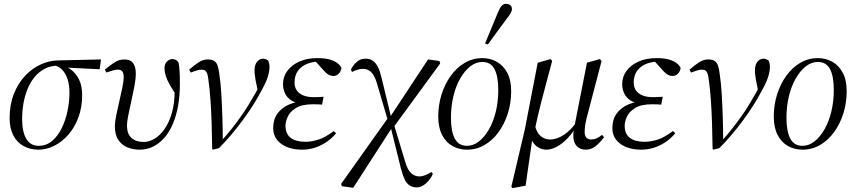

<svg xmlns="http://www.w3.org/2000/svg" viewBox="-20 -766 4450 998"><path d="M180 12Q137 12 103 -6.5Q69 -25 49.5 -61.5Q30 -98 30 -152Q30 -221 51.5 -276.5Q73 -332 109.5 -371Q146 -410 190.5 -430.5Q235 -451 281 -452L505 -457L498 -406L319 -415L286 -425Q244 -425 212.5 -408.5Q181 -392 158.5 -364Q136 -336 122 -300.5Q108 -265 101.5 -226Q95 -187 95 -148Q95 -80 117 -44Q139 -8 180 -8Q221 -8 251 -33.5Q281 -59 301 -100Q321 -141 331 -189.5Q341 -238 341 -284Q341 -325 331 -355Q321 -385 303.5 -403Q286 -421 263 -426L282 -431Q315 -427 343.5 -408Q372 -389 389.5 -355.5Q407 -322 407 -272Q407 -208 387.5 -155.5Q368 -103 335 -65.5Q302 -28 261.5 -8Q221 12 180 12Z M706 12Q673 12 643.5 0.5Q614 -11 595.5 -38Q577 -65 577 -110Q577 -131 584 -165.5Q591 -200 600 -238.5Q609 -277 616 -311Q623 -345 623 -365Q623 -385 616 -394.5Q609 -404 592 -404Q582 -404 569 -400.5Q556 -397 533 -389L525 -404Q551 -426 575 -441.5Q599 -457 626 -457Q658 -457 672 -438Q686 -419 686 -381Q686 -357 679 -320Q672 -283 663 -242.5Q654 -202 647 -167.5Q640 -133 640 -113Q640 -70 663.5 -49Q687 -28 727 -28Q753 -28 781.5 -44Q810 -60 834 -93.5Q858 -127 873 -177.5Q888 -228 888 -297Q888 -305 887.5 -320Q887 -335 885 -356L897 -322L905 -259Q879 -296 863.5 -323.5Q848 -351 841.5 -372Q835 -393 835 -410Q835 -434 848 -446.5Q861 -459 876 -459Q887 -459 895 -454Q903 -449 908 -441Q912 -419 913.5 -395Q915 -371 915 -329Q915 -268 905.5 -215.5Q896 -163 878 -121Q860 -79 834 -49.5Q808 -20 776 -4Q744 12 706 12Z M1083 8Q1082 -64 1080 -127Q1078 -190 1074 -246.5Q1070 -303 1063 -353Q1061 -372 1057 -383Q1053 -394 1046.5 -399Q1040 -404 1029 -404Q1016 -404 1003.5 -400Q991 -396 971 -389L963 -404Q990 -427 1012.5 -442Q1035 -457 1060 -457Q1081 -457 1093 -449.5Q1105 -442 1111 -425Q1117 -408 1120 -381Q1127 -336 1130.5 -276.5Q1134 -217 1136 -153.5Q1138 -90 1138 -32L1132 -35Q1160 -66 1184.5 -97Q1209 -128 1231 -159Q1253 -190 1272 -221Q1291 -252 1309 -284Q1316 -298 1320.5 -306Q1325 -314 1329 -324L1323 -278L1308 -352Q1307 -362 1305 -374Q1303 -386 1303 -399Q1303 -429 1316 -445Q1329 -461 1348 -461Q1356 -461 1363 -457.5Q1370 -454 1374 -452Q1376 -448 1378.5 -438Q1381 -428 1381 -420Q1381 -396 1372 -367Q1363 -338 1337 -291Q1318 -255 1293.5 -216.5Q1269 -178 1240.5 -139.5Q1212 -101 1181 -64.5Q1150 -28 1118 4L1087 12Z M1549 12Q1507 12 1473.5 -1Q1440 -14 1420 -39Q1400 -64 1400 -100Q1400 -145 1422.5 -176Q1445 -207 1484 -223.5Q1523 -240 1570 -240L1558 -228Q1519 -228 1495.5 -243Q1472 -258 1461.5 -281Q1451 -304 1451 -328Q1451 -367 1473.5 -397.5Q1496 -428 1536 -446Q1576 -464 1630 -464Q1669 -464 1694.5 -456.5Q1720 -449 1735 -437Q1750 -425 1755 -412Q1751 -392 1739.5 -381.5Q1728 -371 1712 -371Q1700 -371 1689 -377Q1678 -383 1666 -396L1619 -448L1665 -456L1686 -443Q1676 -445 1667.5 -446Q1659 -447 1650 -447Q1610 -447 1578.5 -435Q1547 -423 1529 -398.5Q1511 -374 1511 -336Q1511 -314 1522 -297Q1533 -280 1555.5 -270.5Q1578 -261 1610 -261Q1623 -261 1636 -261.5Q1649 -262 1662 -263L1654 -222Q1646 -223 1636 -223.5Q1626 -224 1607 -224Q1549 -224 1518 -204.5Q1487 -185 1475.5 -159Q1464 -133 1464 -113Q1464 -70 1491 -49.5Q1518 -29 1567 -29Q1599 -29 1634.5 -40Q1670 -51 1715 -85L1727 -73Q1701 -43 1672 -24.5Q1643 -6 1612.5 3Q1582 12 1549 12Z M1757 202 1753 190 1996 -152 2009 -160 2205 -457 2264 -449 2268 -436 2028 -108 2016 -100 1816 210ZM1998 -133 1939 -334Q1932 -358 1922 -374.5Q1912 -391 1898.5 -399.5Q1885 -408 1867 -408Q1852 -408 1838 -403.5Q1824 -399 1810 -392L1804 -404Q1815 -427 1834 -444Q1853 -461 1880 -461Q1902 -461 1917.5 -450.5Q1933 -440 1944 -418.5Q1955 -397 1963 -363L2014 -152H2024ZM2147 208Q2124 208 2108.5 197.5Q2093 187 2083 165.5Q2073 144 2064 110L2010 -108H1996L2025 -128L2088 81Q2099 117 2117 134Q2135 151 2160 151Q2175 151 2191 144.5Q2207 138 2222 128L2230 137Q2219 165 2195 186.5Q2171 208 2147 208Z M2407 12Q2366 12 2332 -7Q2298 -26 2278 -64.5Q2258 -103 2258 -160Q2258 -220 2275 -274.5Q2292 -329 2323 -372Q2354 -415 2396 -439.5Q2438 -464 2487 -464Q2528 -464 2562 -445Q2596 -426 2616.5 -388Q2637 -350 2637 -292Q2637 -232 2620 -177.5Q2603 -123 2572 -80Q2541 -37 2499 -12.5Q2457 12 2407 12ZM2407 -8Q2440 -8 2469 -30.5Q2498 -53 2521 -92.5Q2544 -132 2557 -185Q2570 -238 2570 -298Q2570 -369 2550.5 -406.5Q2531 -444 2487 -444Q2454 -444 2425 -421.5Q2396 -399 2373 -359.5Q2350 -320 2337 -267Q2324 -214 2324 -154Q2324 -83 2344 -45.5Q2364 -8 2407 -8ZM2501 -540Q2518 -581 2535 -621Q2552 -661 2568 -701Q2573 -713 2578.5 -723Q2584 -733 2591.5 -739.5Q2599 -746 2609 -746Q2624 -746 2632.5 -739Q2641 -732 2641 -719Q2641 -709 2633.5 -696Q2626 -683 2615 -670Q2590 -636 2565 -602.5Q2540 -569 2516 -535Z M2644 212 2638 204 2708 -93 2775 -440 2842 -459 2850 -449Q2831 -377 2816.5 -323.5Q2802 -270 2792 -230Q2782 -190 2774.5 -158.5Q2767 -127 2761 -97L2752 -79L2712 199ZM2820 12Q2797 12 2777.5 0Q2758 -12 2745 -34.5Q2732 -57 2728 -88L2760 -118Q2768 -78 2789.5 -59.5Q2811 -41 2839 -41Q2862 -41 2886 -51.5Q2910 -62 2934 -83Q2958 -104 2980 -136L2990 -124H2983Q2960 -78 2931 -48Q2902 -18 2873.5 -3Q2845 12 2820 12ZM3025 12Q2995 12 2977.5 -7Q2960 -26 2960 -61Q2960 -69 2961 -79.5Q2962 -90 2966 -110L2967 -115L3031 -440L3098 -459L3107 -449L3030 -155Q3027 -142 3024.5 -131Q3022 -120 3021 -110.5Q3020 -101 3019.5 -93Q3019 -85 3019 -79Q3019 -60 3028 -50.5Q3037 -41 3052 -41Q3066 -41 3080 -46.5Q3094 -52 3109 -65L3120 -53Q3094 -19 3072.5 -3.5Q3051 12 3025 12Z M3312 12Q3270 12 3236.5 -1Q3203 -14 3183 -39Q3163 -64 3163 -100Q3163 -145 3185.5 -176Q3208 -207 3247 -223.5Q3286 -240 3333 -240L3321 -228Q3282 -228 3258.5 -243Q3235 -258 3224.5 -281Q3214 -304 3214 -328Q3214 -367 3236.5 -397.5Q3259 -428 3299 -446Q3339 -464 3393 -464Q3432 -464 3457.5 -456.5Q3483 -449 3498 -437Q3513 -425 3518 -412Q3514 -392 3502.5 -381.5Q3491 -371 3475 -371Q3463 -371 3452 -377Q3441 -383 3429 -396L3382 -448L3428 -456L3449 -443Q3439 -445 3430.5 -446Q3422 -447 3413 -447Q3373 -447 3341.5 -435Q3310 -423 3292 -398.5Q3274 -374 3274 -336Q3274 -314 3285 -297Q3296 -280 3318.5 -270.5Q3341 -261 3373 -261Q3386 -261 3399 -261.5Q3412 -262 3425 -263L3417 -222Q3409 -223 3399 -223.5Q3389 -224 3370 -224Q3312 -224 3281 -204.5Q3250 -185 3238.5 -159Q3227 -133 3227 -113Q3227 -70 3254 -49.5Q3281 -29 3330 -29Q3362 -29 3397.5 -40Q3433 -51 3478 -85L3490 -73Q3464 -43 3435 -24.5Q3406 -6 3375.5 3Q3345 12 3312 12Z M3684 8Q3683 -64 3681 -127Q3679 -190 3675 -246.5Q3671 -303 3664 -353Q3662 -372 3658 -383Q3654 -394 3647.5 -399Q3641 -404 3630 -404Q3617 -404 3604.5 -400Q3592 -396 3572 -389L3564 -404Q3591 -427 3613.5 -442Q3636 -457 3661 -457Q3682 -457 3694 -449.5Q3706 -442 3712 -425Q3718 -408 3721 -381Q3728 -336 3731.5 -276.5Q3735 -217 3737 -153.5Q3739 -90 3739 -32L3733 -35Q3761 -66 3785.5 -97Q3810 -128 3832 -159Q3854 -190 3873 -221Q3892 -252 3910 -284Q3917 -298 3921.5 -306Q3926 -314 3930 -324L3924 -278L3909 -352Q3908 -362 3906 -374Q3904 -386 3904 -399Q3904 -429 3917 -445Q3930 -461 3949 -461Q3957 -461 3964 -457.5Q3971 -454 3975 -452Q3977 -448 3979.5 -438Q3982 -428 3982 -420Q3982 -396 3973 -367Q3964 -338 3938 -291Q3919 -255 3894.5 -216.5Q3870 -178 3841.5 -139.5Q3813 -101 3782 -64.5Q3751 -28 3719 4L3688 12Z M4151 12Q4110 12 4076 -7Q4042 -26 4022 -64.5Q4002 -103 4002 -160Q4002 -220 4019 -274.5Q4036 -329 4067 -372Q4098 -415 4140 -439.5Q4182 -464 4231 -464Q4272 -464 4306 -445Q4340 -426 4360.5 -388Q4381 -350 4381 -292Q4381 -232 4364 -177.5Q4347 -123 4316 -80Q4285 -37 4243 -12.5Q4201 12 4151 12ZM4151 -8Q4184 -8 4213 -30.5Q4242 -53 4265 -92.5Q4288 -132 4301 -185Q4314 -238 4314 -298Q4314 -369 4294.5 -406.5Q4275 -444 4231 -444Q4198 -444 4169 -421.5Q4140 -399 4117 -359.5Q4094 -320 4081 -267Q4068 -214 4068 -154Q4068 -83 4088 -45.5Q4108 -8 4151 -8Z"/></svg>

Font: Source Serif 4 60pt
Style: Italic
Weight: 400
Italic angle: -12°
Version: Version 4.004;hotconv 1.0.116;makeotfexe 2.5.65601